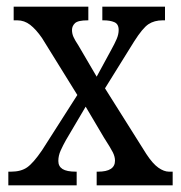

<svg xmlns="http://www.w3.org/2000/svg" viewBox="-20 -556 542 576"><path d="M5 0V-41H13Q43 -41 61.5 -54Q80 -67 106 -105L212 -271L106 -442Q88 -468 70.5 -481.5Q53 -495 32 -495H21V-536H245V-495H243Q214 -495 205 -486.5Q196 -478 196 -466Q196 -455 200.5 -445Q205 -435 215 -420L270 -326L314 -407Q324 -425 330 -439Q336 -453 336 -466Q336 -484 323 -489.5Q310 -495 291 -495H287V-536H475V-495H468Q443 -495 425.5 -483.5Q408 -472 382 -431L295 -291L419 -94Q438 -65 455 -53Q472 -41 487 -41H498V0H270V-41H274Q325 -41 325 -74Q325 -86 318.5 -99Q312 -112 292 -143L237 -236L178 -136Q169 -120 162 -104.5Q155 -89 155 -73Q155 -57 167.5 -49Q180 -41 208 -41H210V0Z"/></svg>

Font: Noto Serif Armenian Condensed
Style: Regular
Weight: 400
Width: 3
Designer: Monotype Design Team
Foundry: Monotype Imaging Inc.
Version: Version 2.008; ttfautohint (v1.8.4.7-5d5b)